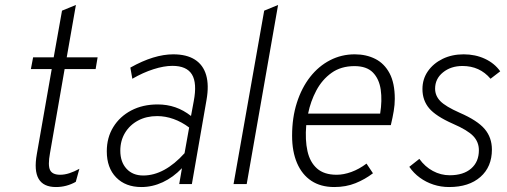

<svg xmlns="http://www.w3.org/2000/svg" viewBox="-20 -742 2044 774"><path d="M205.5 12Q155 12 135.8 -21Q116.5 -54 128.5 -121L188.5 -463.5H104.5L113.5 -511H196.5L230 -699L286 -722L249 -511H373.5L365.5 -463.5H240.5L181.5 -124.5Q172.5 -75.5 181.8 -56.5Q191 -37.5 222.5 -37.5Q240.5 -37.5 259.8 -43.8Q279 -50 300 -61.5L285.5 -9Q248.5 12 205.5 12Z M550 12Q486 12 448.2 -26.8Q410.5 -65.5 410.5 -132Q410.5 -187.5 436.8 -230Q463 -272.5 509.2 -296.8Q555.5 -321 615.5 -321Q653.5 -321 686.8 -309.5Q720 -298 750 -274.5L761 -334Q775 -407 753.8 -441.8Q732.5 -476.5 675 -476.5Q641 -476.5 598.8 -463Q556.5 -449.5 513.5 -424.5L505.5 -469.5Q553.5 -496.5 596.8 -509.8Q640 -523 678.5 -523Q732 -523 765.5 -501.8Q799 -480.5 811 -439.5Q823 -398.5 812.5 -339L753.5 0H702.5L713.5 -64Q678 -27 636.2 -7.5Q594.5 12 550 12ZM557.5 -34.5Q600 -34.5 642 -57.2Q684 -80 724 -124.5L742.5 -228Q712.5 -250.5 679.8 -262.2Q647 -274 613.5 -274Q570 -274 536.5 -256Q503 -238 484 -206.5Q465 -175 465 -134.5Q465 -89 490 -61.8Q515 -34.5 557.5 -34.5Z M921.5 0 1045 -699 1101 -722 974.5 0Z M1327.5 12Q1273 12 1235.2 -13Q1197.5 -38 1177.5 -84.5Q1157.5 -131 1157.5 -195Q1157.5 -268 1176.8 -328Q1196 -388 1230.2 -431.8Q1264.5 -475.5 1310.5 -499.2Q1356.5 -523 1410 -523Q1456.5 -523 1493 -504.5Q1529.5 -486 1550.5 -446.5Q1571.5 -407 1571.5 -343.5Q1571.5 -319.5 1567.2 -294.2Q1563 -269 1555.5 -237.5H1214.5Q1209.5 -177.5 1219.5 -132.8Q1229.5 -88 1258 -62.8Q1286.5 -37.5 1337 -37.5Q1365.5 -37.5 1396.5 -48.8Q1427.5 -60 1457.5 -82.5L1483.5 -43.5Q1451.5 -19 1413 -3.5Q1374.5 12 1327.5 12ZM1222 -284H1512.5Q1521 -337 1514.8 -380.5Q1508.5 -424 1483.2 -449.8Q1458 -475.5 1409 -475.5Q1354.5 -475.5 1316.5 -448.2Q1278.5 -421 1255.2 -377.2Q1232 -333.5 1222 -284Z M1790.5 12Q1757.5 12 1727.5 2.2Q1697.5 -7.5 1672.5 -25.8Q1647.5 -44 1630 -69.5L1670.5 -101.5Q1693 -70 1725 -52.8Q1757 -35.5 1793 -35.5Q1848 -35.5 1879.2 -62.5Q1910.5 -89.5 1910.5 -136.5Q1910.5 -169.5 1887.8 -193.5Q1865 -217.5 1806 -243Q1737 -273.5 1710 -305.5Q1683 -337.5 1683 -383Q1683 -423.5 1705 -455Q1727 -486.5 1764.5 -504.8Q1802 -523 1849 -523Q1896 -523 1934.8 -505Q1973.5 -487 1996.5 -454.5L1957.5 -424.5Q1914 -476 1844.5 -476Q1797.5 -476 1765.8 -450.2Q1734 -424.5 1734 -384.5Q1734 -356 1755.2 -334.2Q1776.5 -312.5 1833 -287.5Q1904.5 -256.5 1933.8 -222Q1963 -187.5 1963 -139Q1963 -69.5 1916.8 -28.8Q1870.5 12 1790.5 12Z"/></svg>

Font: Overpass ExtraLight
Style: Italic
Weight: 250
Italic angle: -10°
Designer: Delve Withrington, Dave Bailey, Thomas Jockin
Foundry: Delve Fonts LLC
Version: Version 4.000